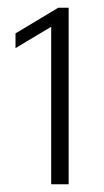

<svg xmlns="http://www.w3.org/2000/svg" viewBox="-20 -908 267 495"><path d="M112 -433V-839L20 -784V-822L130 -888H157V-433Z"/></svg>

Font: Oswald ExtraLight
Style: Regular
Weight: 250
Designer: Vernon Adams
Foundry: Vernon Adams
Version: Version 4.100; ttfautohint (v1.8.1.43-b0c9)